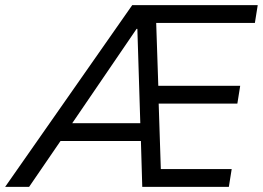

<svg xmlns="http://www.w3.org/2000/svg" viewBox="-69 -725 1020 745"><path d="M-49 0 444 -705H931L920 -636H510L536 -668L546 -369L514 -392H863L852 -323H517L546 -345L556 -39L526 -69H830L819 0H483L477 -204L500 -178H144L183 -203L44 0ZM461 -613 199 -229 190 -247H492L476 -227L464 -613Z"/></svg>

Font: Nunito Sans 10pt SemiCondensed
Style: Italic
Weight: 400
Width: 4
Italic angle: -9°
Designer: Vernon Adams
Foundry: Vernon Adams
Version: Version 3.101;gftools[0.9.27]